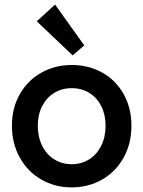

<svg xmlns="http://www.w3.org/2000/svg" viewBox="-20 -813 628 841"><path d="M32.2 -262.7Q32.2 -339.8 66.7 -400.4Q101.1 -460.9 160.9 -494.6Q220.7 -528.3 293.9 -528.3Q368.2 -528.3 428 -494.9Q487.8 -461.4 521.7 -400.6Q555.7 -339.8 555.7 -262.7Q555.7 -184.1 521.5 -122.6Q487.3 -61 427.5 -26.6Q367.7 7.8 293.9 7.8Q220.7 7.8 160.9 -26.6Q101.1 -61 66.7 -122.8Q32.2 -184.6 32.2 -262.7ZM442.4 -262.7Q442.4 -311 423.6 -348.1Q404.8 -385.3 371.1 -406Q337.4 -426.8 293.9 -426.8Q251.5 -426.8 217.8 -406.2Q184.1 -385.7 164.8 -348.4Q145.5 -311 145.5 -262.7Q145.5 -212.9 164.6 -174.6Q183.6 -136.2 217.5 -115Q251.5 -93.8 293.9 -93.8Q336.9 -93.8 370.6 -115Q404.3 -136.2 423.3 -174.6Q442.4 -212.9 442.4 -262.7ZM141.1 -719.7 221.2 -793 349.1 -614.3 298.3 -570.3Z"/></svg>

Font: Reddit Sans Strawberry SemiBold
Style: Regular
Weight: 600
Designer: Stephen Hutchings
Foundry: Reddit
Version: Version 1.013